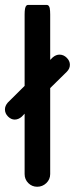

<svg xmlns="http://www.w3.org/2000/svg" viewBox="-22 -730 298 762"><path d="M75.7 -39.1V-278.8L64 -266.6Q50.8 -255.4 36.4 -255.4Q22 -255.4 9.8 -267.6Q-2.4 -279.8 -2.4 -295.9Q-2.4 -309.6 8.8 -322.8L75.7 -389.2V-672.9Q75.7 -701.2 82.5 -707.5Q85 -710.4 88.9 -710.4H164.1Q168 -710.4 170.9 -707.3Q173.8 -704.1 175.3 -698.2Q177.2 -688 177.2 -672.9V-492.2L187 -502Q200.2 -513.2 213.9 -513.2Q230.5 -513.2 242.9 -500.7Q255.4 -488.3 255.4 -472.9Q255.4 -457.5 243.2 -445.3L177.2 -380.4V-39.1Q177.2 -18.1 161.9 -3.4Q146.5 11.2 125.7 11.2Q105 11.2 90.3 -3.4Q75.7 -18.1 75.7 -39.1Z"/></svg>

Font: YuPearl-Medium
Style: Medium
Weight: 500
Designer: Max Yao
Foundry: Max-Everyday
Version: Version 1.011; ttfautohint (v1.8.3)